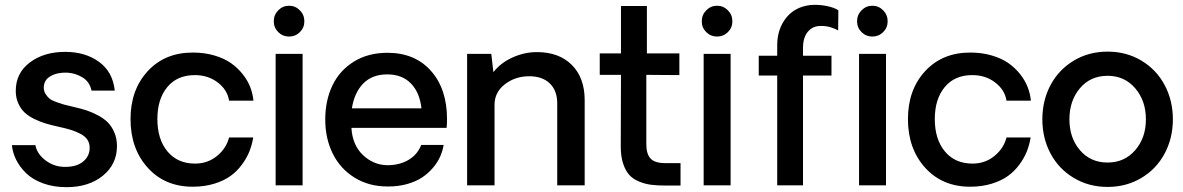

<svg xmlns="http://www.w3.org/2000/svg" viewBox="-20 -775 4948 803"><path d="M257.8 7.8Q203.6 7.8 159.9 -8.3Q116.2 -24.4 89.4 -50.5Q62.5 -76.7 47.6 -106.7Q32.7 -136.7 29.8 -168H127.9Q135.3 -129.9 172.4 -102.8Q209.5 -75.7 255.9 -77.1Q301.8 -77.6 328.4 -99.9Q355 -122.1 355 -157.2Q355 -176.3 345.5 -190.7Q335.9 -205.1 316.4 -215.3Q296.9 -225.6 276.1 -231.9Q255.4 -238.3 224.1 -245.1Q194.8 -251.5 172.6 -258.1Q150.4 -264.6 125.2 -276.6Q100.1 -288.6 83.7 -303.7Q67.4 -318.8 56.6 -342.3Q45.9 -365.7 45.9 -395Q45.9 -469.2 104.7 -513.7Q163.6 -558.1 252.9 -558.1Q336.4 -558.1 394 -516.4Q451.7 -474.6 460 -396H362.8Q355 -433.1 325.2 -451.2Q295.4 -469.2 261.2 -471.2Q219.7 -472.7 191.4 -456.5Q163.1 -440.4 163.1 -408.2Q163.1 -393.6 170.7 -381.8Q178.2 -370.1 186.8 -362.8Q195.3 -355.5 215.8 -348.1Q236.3 -340.8 247.8 -337.6Q259.3 -334.5 287.1 -328.1Q288.1 -327.6 289.1 -327.4Q290 -327.1 291 -327.1Q319.3 -320.8 341.6 -313.5Q363.8 -306.2 388.9 -293Q414.1 -279.8 430.7 -263.2Q447.3 -246.6 458.3 -220.9Q469.2 -195.3 469.2 -164.1Q469.2 -88.4 410.4 -40.3Q351.6 7.8 257.8 7.8Z M786.1 5.9Q669.4 5.9 597.7 -73.7Q525.9 -153.3 525.9 -276.9Q525.9 -399.4 597.7 -477.3Q669.4 -555.2 786.1 -555.2Q835 -555.2 876 -543.2Q917 -531.2 945.3 -511.5Q973.6 -491.7 994.6 -465.3Q1015.6 -439 1026.4 -411.1Q1037.1 -383.3 1040 -354H938Q931.2 -398.9 890.9 -429.9Q850.6 -460.9 794.9 -460.9Q721.2 -460.9 679.7 -410.9Q638.2 -360.8 638.2 -276.9Q638.2 -192.4 680.4 -141.6Q722.7 -90.8 795.9 -90.8Q848.6 -90.8 887.7 -122.8Q926.8 -154.8 938 -200.2H1039.1Q1034.2 -169.9 1023.2 -142.1Q1012.2 -114.3 991.9 -86.7Q971.7 -59.1 944.1 -39.1Q916.5 -19 875.7 -6.6Q835 5.9 786.1 5.9Z M1234.1 -640.6Q1215.3 -622.1 1189 -622.1Q1162.6 -622.1 1143.8 -640.6Q1125 -659.2 1125 -686Q1125 -712.9 1143.8 -731.9Q1162.6 -751 1189 -751Q1215.3 -751 1234.1 -731.9Q1252.9 -712.9 1252.9 -686Q1252.9 -659.2 1234.1 -640.6ZM1132.8 -549.8H1245.6V0H1132.8Z M1849.6 -276.9Q1849.6 -253.4 1847.7 -240.2H1449.7Q1454.1 -168 1498 -126.5Q1542 -85 1599.6 -84Q1650.9 -84 1688.5 -106.2Q1726.1 -128.4 1741.7 -168.9H1835.4Q1831.5 -144 1821 -120.4Q1810.5 -96.7 1791 -73.5Q1771.5 -50.3 1745.6 -33Q1719.7 -15.6 1682.1 -5.1Q1644.5 5.4 1600.6 4.9Q1522.9 4.9 1463.1 -32Q1403.3 -68.8 1371.8 -132.3Q1340.3 -195.8 1340.3 -274.9Q1340.3 -355 1370.4 -417.7Q1400.4 -480.5 1460 -517.3Q1519.5 -554.2 1600.6 -554.2Q1715.3 -554.2 1782.5 -478.5Q1849.6 -402.8 1849.6 -276.9ZM1599.6 -463.9Q1536.6 -463.9 1499.3 -425.8Q1461.9 -387.7 1451.7 -321.8H1742.7Q1735.4 -388.2 1698.5 -426Q1661.6 -463.9 1599.6 -463.9Z M2225.6 -557.1Q2317.9 -557.1 2371.6 -503.4Q2425.3 -449.7 2425.3 -356V0H2310.5V-342.8Q2310.5 -396 2279.5 -426Q2248.5 -456.1 2193.4 -456.1Q2134.8 -456.1 2091.6 -422.6Q2048.3 -389.2 2048.3 -336.9V0H1933.6V-549.8H2034.7L2043.5 -473.1Q2073.2 -511.7 2123 -534.4Q2172.9 -557.1 2225.6 -557.1Z M2762.2 1Q2728.5 1 2703.4 -2.2Q2678.2 -5.4 2653.1 -15.6Q2627.9 -25.9 2612.1 -43.2Q2596.2 -60.5 2586.2 -90.6Q2576.2 -120.6 2576.2 -162.1L2577.1 -461.9H2488.3V-551.8H2577.1V-750H2685.5V-551.8H2821.3V-460.9L2683.1 -461.9V-171.9Q2683.1 -131.3 2700.7 -112.1Q2718.3 -92.8 2762.2 -92.8H2826.2V1Z M3024.2 -640.6Q3005.4 -622.1 2979 -622.1Q2952.6 -622.1 2933.8 -640.6Q2915 -659.2 2915 -686Q2915 -712.9 2933.8 -731.9Q2952.6 -751 2979 -751Q3005.4 -751 3024.2 -731.9Q3043 -712.9 3043 -686Q3043 -659.2 3024.2 -640.6ZM2922.9 -549.8H3035.6V0H2922.9Z M3230.5 0V-459H3153.3V-542H3230.5V-585Q3230.5 -653.3 3267.6 -700Q3304.7 -746.6 3369.6 -753.9Q3402.3 -756.8 3435.8 -750.2Q3469.2 -743.7 3486.3 -731.9L3485.4 -647.9Q3472.2 -655.3 3454.3 -660.9Q3436.5 -666.5 3412.8 -666.5Q3389.2 -666.5 3373.5 -655.8Q3338.4 -631.8 3338.4 -575.2V-542H3457.5V-459H3338.4V0ZM3673.6 -640.6Q3654.8 -622.1 3628.4 -622.1Q3602.1 -622.1 3583.3 -640.6Q3564.5 -659.2 3564.5 -686Q3564.5 -712.9 3583.3 -731.9Q3602.1 -751 3628.4 -751Q3654.8 -751 3673.6 -731.9Q3692.4 -712.9 3692.4 -686Q3692.4 -659.2 3673.6 -640.6ZM3572.8 -549.8H3685.5V0H3572.8Z M4037.6 5.9Q3920.9 5.9 3849.1 -73.7Q3777.3 -153.3 3777.3 -276.9Q3777.3 -399.4 3849.1 -477.3Q3920.9 -555.2 4037.6 -555.2Q4086.4 -555.2 4127.4 -543.2Q4168.5 -531.2 4196.8 -511.5Q4225.1 -491.7 4246.1 -465.3Q4267.1 -439 4277.8 -411.1Q4288.6 -383.3 4291.5 -354H4189.5Q4182.6 -398.9 4142.3 -429.9Q4102.1 -460.9 4046.4 -460.9Q3972.7 -460.9 3931.2 -410.9Q3889.6 -360.8 3889.6 -276.9Q3889.6 -192.4 3931.9 -141.6Q3974.1 -90.8 4047.4 -90.8Q4100.1 -90.8 4139.2 -122.8Q4178.2 -154.8 4189.5 -200.2H4290.5Q4285.6 -169.9 4274.7 -142.1Q4263.7 -114.3 4243.4 -86.7Q4223.1 -59.1 4195.6 -39.1Q4168 -19 4127.2 -6.6Q4086.4 5.9 4037.6 5.9Z M4339.4 -275.9Q4339.4 -354.5 4373.5 -418.9Q4407.7 -483.4 4470.5 -521.2Q4533.2 -559.1 4612.3 -559.1Q4691.4 -559.1 4754.2 -521.2Q4816.9 -483.4 4851.1 -418.9Q4885.3 -354.5 4885.3 -275.9Q4885.3 -197.8 4851.1 -133.3Q4816.9 -68.8 4753.9 -31Q4690.9 6.8 4612.3 6.8Q4533.7 6.8 4470.7 -31Q4407.7 -68.8 4373.5 -133.3Q4339.4 -197.8 4339.4 -275.9ZM4612.3 -95.2Q4683.1 -95.2 4727.8 -147Q4772.5 -198.7 4772.5 -275.9Q4772.5 -353.5 4727.8 -405.8Q4683.1 -458 4612.3 -458Q4540.5 -458 4496.6 -406Q4452.6 -354 4452.6 -275.9Q4452.6 -198.2 4496.8 -146.7Q4541 -95.2 4612.3 -95.2Z"/></svg>

Font: Oakes Grotesk Medium
Style: Regular
Weight: 500
Designer: Samuel Oakes
Foundry: Samuel Oakes
Version: Version 1.000;PS 001.000;hotconv 1.0.88;makeotf.lib2.5.64775